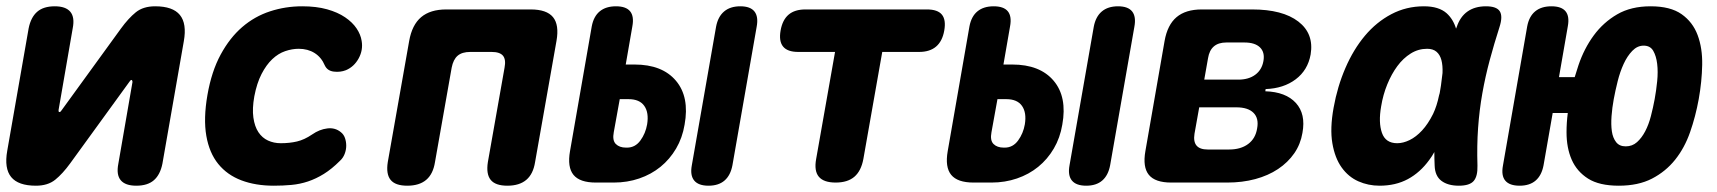

<svg xmlns="http://www.w3.org/2000/svg" viewBox="-35 -580 5455 610"><path d="M56 -490Q63 -525 83 -542.5Q103 -560 139 -560Q174 -560 188.5 -542.5Q203 -525 196 -490L151 -230Q151 -224 153 -224Q156 -224 157.5 -225.5Q159 -227 161 -230L349 -489Q373 -522 396.5 -541Q420 -560 458 -560Q514 -560 536.5 -532.5Q559 -505 549 -449L481 -60Q474 -25 454 -7.5Q434 10 398 10Q363 10 348.5 -7.5Q334 -25 341 -60L386 -320Q385 -326 383 -326Q381 -326 379.5 -324.5Q378 -323 376 -320L188 -61Q164 -28 140.5 -9Q117 10 79 10Q23 10 0.5 -17.5Q-22 -45 -12 -101Z M624 -278Q637 -353 666 -406.5Q695 -460 734.5 -494Q774 -528 823 -544Q872 -560 925 -560Q970 -560 1004 -550.5Q1038 -541 1061.5 -525Q1085 -509 1098 -489.5Q1111 -470 1114 -450Q1119 -421 1104.5 -394.5Q1090 -368 1064 -357Q1046 -350 1025.5 -352.5Q1005 -355 997 -372Q986 -398 964.5 -411.5Q943 -425 914 -425Q893 -425 871 -417.5Q849 -410 830 -392Q811 -374 796 -345Q781 -316 773 -274Q766 -235 770 -206.5Q774 -178 786 -160Q798 -142 816.5 -133.5Q835 -125 857 -125Q885 -125 908.5 -130.5Q932 -136 957 -153Q980 -169 1005 -172Q1030 -175 1048 -160Q1057 -153 1061 -141.5Q1065 -130 1065 -117Q1065 -104 1060 -91Q1055 -78 1045 -69Q1019 -43 994 -27.5Q969 -12 943.5 -3.5Q918 5 891 7.5Q864 10 835 10Q777 10 732 -7Q687 -24 658.5 -59Q630 -94 620.5 -148.5Q611 -203 624 -278Z M1259 10Q1221 10 1206 -8.5Q1191 -27 1197 -65L1265 -450Q1274 -501 1303 -525.5Q1332 -550 1383 -550H1651Q1702 -550 1722 -525.5Q1742 -501 1733 -450L1665 -65Q1659 -27 1637 -8.5Q1615 10 1577 10Q1539 10 1524 -8.5Q1509 -27 1515 -65L1568 -365Q1573 -391 1563 -403Q1553 -415 1527 -415H1459Q1433 -415 1419 -403Q1405 -391 1400 -365L1347 -65Q1341 -27 1319 -8.5Q1297 10 1259 10Z M1953 -375H1981Q2069 -375 2112.5 -323.5Q2156 -272 2140 -184Q2133 -142 2113 -108Q2093 -74 2063.5 -50Q2034 -26 1996 -13Q1958 0 1915 0H1858Q1807 0 1787 -24.5Q1767 -49 1776 -100L1845 -496Q1851 -528 1870.5 -544Q1890 -560 1922 -560Q1954 -560 1967 -544Q1980 -528 1974 -496ZM1915 -160Q1910 -134 1921.5 -122.5Q1933 -111 1954 -111H1957Q1983 -111 1999.5 -133.5Q2016 -156 2021 -185Q2027 -222 2012 -243.5Q1997 -265 1962 -265H1934ZM2292 -55Q2286 -23 2267 -6.5Q2248 10 2216 10Q2184 10 2170.5 -6.5Q2157 -23 2163 -55L2240 -495Q2246 -527 2265.5 -543.5Q2285 -560 2317 -560Q2349 -560 2362 -543.5Q2375 -527 2369 -495Z M2618 -415H2501Q2467 -415 2453 -432Q2439 -449 2445 -483Q2451 -517 2470.5 -533.5Q2490 -550 2524 -550H2910Q2944 -550 2957.5 -533.5Q2971 -517 2965 -483Q2959 -449 2939 -432Q2919 -415 2885 -415H2768L2708 -75Q2701 -37 2679.5 -18.5Q2658 0 2620 0Q2582 0 2566.5 -18.5Q2551 -37 2558 -75Z M3153 -375H3181Q3269 -375 3312.5 -323.5Q3356 -272 3340 -184Q3333 -142 3313 -108Q3293 -74 3263.5 -50Q3234 -26 3196 -13Q3158 0 3115 0H3058Q3007 0 2987 -24.5Q2967 -49 2976 -100L3045 -496Q3051 -528 3070.5 -544Q3090 -560 3122 -560Q3154 -560 3167 -544Q3180 -528 3174 -496ZM3115 -160Q3110 -134 3121.5 -122.5Q3133 -111 3154 -111H3157Q3183 -111 3199.5 -133.5Q3216 -156 3221 -185Q3227 -222 3212 -243.5Q3197 -265 3162 -265H3134ZM3492 -55Q3486 -23 3467 -6.5Q3448 10 3416 10Q3384 10 3370.5 -6.5Q3357 -23 3363 -55L3440 -495Q3446 -527 3465.5 -543.5Q3485 -560 3517 -560Q3549 -560 3562 -543.5Q3575 -527 3569 -495Z M3686 0Q3635 0 3615 -24.5Q3595 -49 3604 -100L3665 -450Q3674 -501 3703 -525.5Q3732 -550 3783 -550H3943Q4040 -550 4090 -511.5Q4140 -473 4129 -407Q4120 -357 4081.5 -328Q4043 -299 3986 -297L3985 -290Q4050 -288 4082 -253Q4114 -218 4103 -158Q4097 -122 4077 -93Q4057 -64 4025.5 -43Q3994 -22 3953 -11Q3912 0 3864 0ZM3775 -239 3760 -155Q3756 -130 3766.5 -117.5Q3777 -105 3802 -105H3870Q3907 -105 3930.5 -122.5Q3954 -140 3959 -172Q3965 -204 3947.5 -221.5Q3930 -239 3893 -239ZM3861 -445Q3836 -445 3821.5 -432.5Q3807 -420 3803 -395L3791 -327H3899Q3932 -327 3953 -342.5Q3974 -358 3979 -386Q3984 -414 3968 -429.5Q3952 -445 3919 -445Z M4348 10Q4312 10 4280.5 -4Q4249 -18 4227.5 -48Q4206 -78 4198 -125Q4190 -172 4202 -238Q4214 -305 4239.5 -364Q4265 -423 4301.5 -466.5Q4338 -510 4385.5 -535Q4433 -560 4489 -560Q4536 -560 4561 -538Q4582 -519 4591 -489Q4592 -491 4593 -494Q4604 -527 4627.5 -543.5Q4651 -560 4686 -560Q4720 -560 4730 -544Q4740 -528 4729 -494Q4712 -441 4698 -389Q4684 -337 4674.5 -283.5Q4665 -230 4661 -173.5Q4657 -117 4659 -54Q4660 -20 4647 -5Q4634 10 4600 10Q4565 10 4544.5 -5.5Q4524 -21 4523 -54Q4522 -76 4522 -97Q4515 -84 4506 -72Q4477 -32 4438 -11Q4399 10 4348 10ZM4404 -125Q4423 -125 4443.5 -135Q4464 -145 4483 -165.5Q4502 -186 4518 -218Q4530 -243 4537 -277Q4538 -280 4539 -284L4543 -308Q4546 -330 4548 -348Q4549 -372 4544.5 -389Q4540 -406 4529 -415.5Q4518 -425 4499 -425Q4471 -425 4447 -410Q4423 -395 4404.5 -370Q4386 -345 4372.5 -312Q4359 -279 4353 -242Q4344 -191 4355.5 -158Q4367 -125 4404 -125Z M4918 -335H4968L4980 -373Q4998 -426 5028.5 -467.5Q5059 -509 5103 -534.5Q5147 -560 5209 -560Q5272 -560 5307.5 -535Q5343 -510 5358.5 -468.5Q5374 -427 5373 -374Q5372 -321 5362 -265Q5352 -210 5334.5 -160Q5317 -110 5287 -72.5Q5257 -35 5213.5 -12.5Q5170 10 5108 10Q5046 10 5010.5 -12.5Q4975 -35 4958.5 -72.5Q4942 -110 4942 -160Q4942 -190 4946 -221H4898L4869 -55Q4863 -23 4844 -6.5Q4825 10 4793 10Q4761 10 4747.5 -6Q4734 -22 4740 -54L4817 -496Q4823 -528 4842.5 -544Q4862 -560 4894 -560Q4926 -560 4939 -544Q4952 -528 4946 -496ZM5130 -115Q5151 -115 5166 -128.5Q5181 -142 5192 -163Q5203 -184 5210 -211Q5217 -238 5222 -265Q5227 -292 5230 -322Q5233 -352 5230 -377Q5227 -402 5217.5 -418.5Q5208 -435 5187 -435Q5167 -435 5151 -418.5Q5135 -402 5123.5 -377Q5112 -352 5104.5 -322Q5097 -292 5092 -265Q5087 -238 5085 -211Q5083 -184 5086 -163Q5089 -142 5099.5 -128.5Q5110 -115 5130 -115Z"/></svg>

Font: Maple Mono ExtraBold
Style: Italic
Weight: 800
Italic angle: -10°
Monospace: yes
Designer: subframe7536
Version: Version 7.200